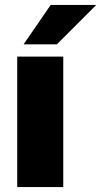

<svg xmlns="http://www.w3.org/2000/svg" viewBox="-20 -760 411 780"><path d="M50 0V-530H237V0ZM76 -580 186 -740H371L211 -580Z"/></svg>

Font: Golos Text ExtraBold
Style: Regular
Weight: 800
Designer: A.Korolkova, Vitaly Kuzmin
Foundry: ParaType Ltd
Version: Version 2.004